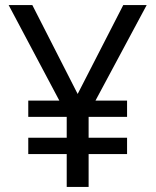

<svg xmlns="http://www.w3.org/2000/svg" viewBox="-20 -734 612 754"><path d="M285 -365 464 -714H556L355 -339H479V-275H328V-193H479V-129H328V0H242V-129H91V-193H242V-275H91V-339H213L14 -714H107Z"/></svg>

Font: Noto Sans Batak
Style: Regular
Weight: 400
Designer: Monotype Design Team
Foundry: Monotype Imaging Inc.
Version: Version 2.002; ttfautohint (v1.8.4.7-5d5b)